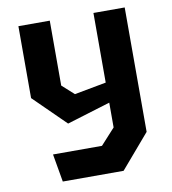

<svg xmlns="http://www.w3.org/2000/svg" viewBox="-82 -605 784 877"><g transform="rotate(-10 310.0 -167.0)"><path d="M138.5 200H420.5L555 43V-534H410V-211L262.5 -183.5L207.5 -233V-534H62V-200.5L208.5 -56.5L410 -118V-3L343 70.5H116Z"/></g></svg>

Font: Monaspace Krypton
Style: Bold
Weight: 700
Designer: Riley Cran & the Lettermatic Team
Foundry: Lettermatic
Version: Version 1.200 (Monaspace Krypton)